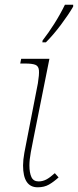

<svg xmlns="http://www.w3.org/2000/svg" viewBox="-20 -786 331 816"><path d="M140 10Q78 10 78 -83Q78 -106 83.5 -136.5Q89 -167 96 -201L141 -432Q147 -469 145.5 -487Q144 -505 130.5 -510.5Q117 -516 87 -516H66L70 -536H190L123 -201Q117 -172 111 -139.5Q105 -107 105 -83Q105 -52 113.5 -33.5Q122 -15 144 -15Q161 -15 176.5 -23Q192 -31 213 -50L229 -32Q208 -13 188 -1.5Q168 10 140 10ZM160 -606 161 -614Q186 -646 211 -685.5Q236 -725 256 -766H291V-758Q272 -725 239.5 -681.5Q207 -638 175 -606Z"/></svg>

Font: Noto Serif Thin
Style: Italic
Weight: 100
Italic angle: -12°
Designer: Monotype Design Team
Foundry: Monotype Imaging Inc.
Version: Version 2.014; ttfautohint (v1.8.4.7-5d5b)